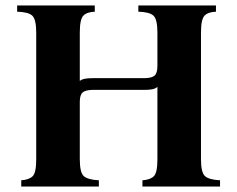

<svg xmlns="http://www.w3.org/2000/svg" viewBox="-20 -685 871 705"><path d="M58 0V-23Q87 -25 100 -38Q113 -51 113 -100V-565Q113 -614 98.5 -627.5Q84 -641 43 -642V-665H328V-642Q299 -641 286 -627.5Q273 -614 273 -565V-388Q281 -394 292.5 -396Q304 -398 320 -398H509Q536 -398 547 -407Q558 -416 558 -443V-565Q558 -614 543.5 -627.5Q529 -641 488 -642V-665H773V-642Q744 -641 731 -627.5Q718 -614 718 -565V-100Q718 -51 733 -38Q748 -25 788 -23V0H503V-23Q532 -25 545 -38Q558 -51 558 -100V-366Q550 -359 538 -357Q526 -355 511 -355H322Q295 -355 284 -346Q273 -337 273 -311V-100Q273 -51 288 -38Q303 -25 343 -23V0Z"/></svg>

Font: Bona Nova SC
Style: Bold
Weight: 700
Designer: Mateusz Machalski
Foundry: Capitalics
Version: Version 4.001; ttfautohint (v1.8.4.7-5d5b)